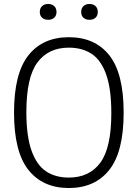

<svg xmlns="http://www.w3.org/2000/svg" viewBox="-20 -936 692 965"><path d="M50.5 -370Q50.5 -567 122.8 -658Q195 -749 326 -749Q457.5 -749 529.5 -658Q601.5 -567 601.5 -370Q601.5 -173 529.2 -82Q457 9 326 9Q195 9 122.8 -82Q50.5 -173 50.5 -370ZM539.5 -367.5Q539.5 -488.5 513.8 -561.2Q488 -634 440.8 -665.2Q393.5 -696.5 326 -696.5Q223 -696.5 167.8 -621.8Q112.5 -547 112.5 -372.5Q112.5 -251.5 138.5 -178.8Q164.5 -106 211.5 -74.8Q258.5 -43.5 326 -43.5Q429 -43.5 484.2 -118.2Q539.5 -193 539.5 -367.5ZM180 -876Q180 -894.5 191.5 -905.2Q203 -916 222 -916Q241 -916 252.5 -905.2Q264 -894.5 264 -876Q264 -857.5 252.5 -847Q241 -836.5 222 -836.5Q203 -836.5 191.5 -847Q180 -857.5 180 -876ZM388 -876Q388 -894.5 399.2 -905.2Q410.5 -916 429.5 -916Q449 -916 460.2 -905.2Q471.5 -894.5 471.5 -876Q471.5 -857.5 460.2 -847Q449 -836.5 429.5 -836.5Q410.5 -836.5 399.2 -847Q388 -857.5 388 -876Z"/></svg>

Font: Encode Sans Semi Condensed Light
Style: Regular
Weight: 300
Width: 4
Designer: Multiple Designers
Foundry: Impallari Type
Version: Version 2.000